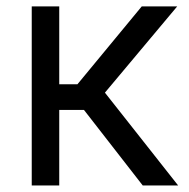

<svg xmlns="http://www.w3.org/2000/svg" viewBox="-20 -565 577 585"><path d="M76.7 0V-545.5H160.5V-308.2H215.9L411.9 -545.5H519.9L299.7 -282.7L522.7 0H414.8L235.8 -230.1H160.5V0Z"/></svg>

Font: Inter UI
Style: Regular
Weight: 400
Designer: Rasmus Andersson
Foundry: rsms
Version: 3.2;8d6f07862